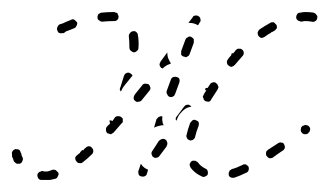

<svg xmlns="http://www.w3.org/2000/svg" viewBox="-27 -292 548 319"><path d="M51 7Q51 7 51 7Q54 7 56 7Q56 7 56 7Q60 6 65 5Q68 4 69 1Q71 -2 70 -5Q69 -6 68 -7Q67 -8 66 -9Q65 -10 63 -10Q62 -10 60 -10Q54 -7 49 -7Q46 -7 43 -8Q42 -8 41 -7Q39 -7 38 -6Q37 -5 36 -4Q35 -2 35 -1Q35 2 37 5Q39 7 42 7Q45 7 49 7Q50 7 51 7ZM386 -9Q387 -12 386 -15Q385 -16 384 -17Q383 -18 381 -19Q380 -19 379 -19Q377 -19 376 -18Q366 -13 358 -11Q357 -10 355 -9Q354 -8 354 -7Q353 -6 353 -4Q353 -3 353 -1Q354 2 357 3Q360 4 363 3Q372 0 382 -5Q385 -6 386 -9ZM311 2Q313 2 314 1Q315 1 316 0Q318 -1 318 -2Q319 -5 318 -8Q317 -11 314 -12Q306 -16 302 -22Q301 -23 299 -24Q298 -25 297 -25Q295 -25 294 -25Q292 -25 291 -24Q289 -22 288 -19Q288 -16 290 -13Q297 -4 308 1Q310 2 311 2ZM203 -5Q203 -4 203 -3Q204 -1 205 0Q206 1 208 1Q210 2 213 1Q216 0 217 -3L219 -10Q217 -11 215 -12Q210 -15 207 -20L203 -8Q202 -7 203 -5ZM7 -39Q7 -41 6 -42Q5 -43 3 -44Q2 -44 0 -44Q-1 -45 -2 -44Q-5 -43 -6 -41Q-8 -38 -7 -36Q-7 -34 -7 -32Q-5 -28 -4 -24Q-3 -23 -2 -22Q-1 -21 1 -20Q2 -20 4 -20Q5 -20 6 -20Q8 -21 9 -22Q10 -23 10 -25Q11 -25 11 -26Q11 -26 11 -27Q11 -28 11 -29Q11 -30 10 -31Q9 -33 8 -38Q7 -39 7 -39ZM128 -41Q128 -44 126 -46Q124 -49 121 -49Q118 -49 116 -47Q113 -45 111 -42Q110 -43 110 -43Q108 -41 106 -39Q106 -39 106 -38Q103 -36 101 -34Q98 -32 98 -29Q98 -26 100 -24Q101 -22 102 -22Q103 -21 105 -21Q106 -21 108 -21Q109 -21 110 -22Q118 -28 126 -36Q128 -38 128 -41ZM445 -44Q446 -45 446 -46Q447 -48 446 -49Q446 -51 445 -52Q444 -55 441 -55Q438 -56 435 -54Q426 -48 418 -43Q417 -42 416 -41Q415 -40 415 -38Q415 -37 415 -35Q415 -34 416 -33Q418 -30 421 -29Q424 -29 426 -30Q434 -36 443 -42Q445 -43 445 -44ZM251 -52Q251 -54 251 -55Q250 -57 250 -58Q249 -59 248 -60Q245 -62 242 -61Q239 -60 237 -58L226 -41Q225 -40 225 -39Q224 -37 225 -36Q225 -34 226 -33Q226 -32 228 -31Q230 -29 233 -30Q236 -30 238 -33L250 -49Q250 -51 251 -52ZM284 -62Q285 -60 288 -59Q290 -58 291 -59Q293 -59 294 -60Q295 -61 296 -62Q297 -63 297 -64Q299 -73 303 -83Q304 -86 303 -89Q302 -91 299 -92Q297 -93 296 -93Q294 -93 293 -92Q292 -92 291 -90Q290 -89 289 -88Q285 -77 283 -68Q282 -65 284 -62ZM488 -76Q489 -79 487 -81Q486 -83 485 -83Q484 -84 482 -84Q481 -85 479 -84Q478 -84 477 -83H476Q473 -81 473 -78Q472 -75 474 -72Q475 -71 476 -70Q478 -69 479 -69Q481 -69 482 -69Q483 -70 485 -70V-71Q488 -73 488 -76ZM177 -89Q177 -91 177 -92Q177 -94 177 -95Q176 -96 175 -97Q173 -99 169 -99Q166 -99 164 -97Q162 -94 160 -91Q158 -92 156 -92Q155 -92 155 -92Q155 -91 155 -91Q155 -89 156 -87Q153 -84 151 -82Q149 -80 149 -77Q149 -73 151 -71Q152 -70 154 -70Q155 -69 157 -69Q158 -69 159 -70Q161 -71 162 -72Q168 -79 175 -87Q176 -88 177 -89ZM245 -84Q241 -84 238 -83Q233 -82 229 -80L233 -94Q234 -95 235 -96Q236 -97 237 -98Q239 -98 240 -99Q242 -99 243 -98Q242 -94 243 -90Q243 -87 245 -84ZM274 -105Q278 -110 284 -113Q287 -114 291 -115Q291 -115 290 -116Q290 -116 290 -116Q288 -117 287 -118Q285 -118 284 -118Q283 -118 281 -117Q280 -116 279 -115Q273 -107 267 -99Q266 -98 265 -96Q265 -95 265 -93Q265 -93 266 -92Q266 -91 266 -91Q267 -93 268 -96Q270 -101 274 -105ZM223 -146Q222 -150 220 -152Q217 -153 214 -153Q211 -153 209 -150L197 -135Q195 -132 195 -129Q195 -126 198 -124Q200 -122 203 -123Q206 -123 208 -125L221 -141Q223 -143 223 -146ZM314 -145Q314 -145 313 -145Q314 -145 314 -145Q314 -143 314 -142Q315 -142 315 -142Q315 -142 316 -142Q313 -138 311 -134Q311 -133 310 -132Q310 -130 311 -129Q311 -127 312 -126Q313 -125 314 -124Q317 -123 320 -123Q323 -124 324 -127Q329 -135 335 -144Q335 -145 336 -147Q336 -148 335 -150Q335 -151 334 -152Q333 -153 332 -154Q330 -156 326 -155Q323 -154 322 -152Q320 -149 318 -146Q316 -146 314 -145ZM251 -135Q252 -132 255 -131Q258 -130 261 -132Q263 -133 264 -136L271 -155Q272 -158 271 -161Q270 -163 267 -164Q264 -165 261 -164Q258 -163 257 -160L250 -141Q249 -138 251 -135ZM179 -166Q180 -169 182 -170Q185 -172 188 -171Q190 -170 191 -169Q193 -168 193 -166Q192 -165 192 -165L179 -149Q176 -145 174 -140Q173 -141 172 -143Q172 -145 173 -147Q176 -156 179 -166ZM238 -184Q238 -187 240 -190L251 -205Q251 -204 251 -204Q251 -197 254 -192Q255 -189 257 -187L256 -186Q253 -185 251 -184Q247 -182 243 -178Q242 -179 242 -179Q242 -179 241 -179Q239 -181 238 -184ZM358 -204Q358 -203 358 -202Q357 -201 357 -201Q357 -201 357 -201Q357 -201 357 -200Q354 -197 352 -194Q351 -192 350 -191Q350 -190 350 -188Q350 -187 351 -185Q351 -184 353 -183Q355 -181 358 -181Q361 -182 363 -184Q370 -192 376 -199Q378 -201 378 -204Q378 -207 376 -209Q375 -210 373 -211Q372 -211 370 -211Q369 -211 368 -211Q366 -210 365 -209Q363 -206 360 -203Q359 -204 358 -204ZM274 -204Q274 -203 274 -201Q275 -200 276 -199Q277 -198 279 -198Q282 -196 284 -198Q287 -199 288 -202L295 -221Q295 -222 295 -224Q295 -225 295 -227Q294 -228 293 -229Q292 -230 290 -231Q287 -232 285 -230Q282 -229 281 -226L274 -207Q274 -206 274 -204ZM190 -208Q192 -206 195 -205Q198 -205 200 -207Q203 -209 203 -212Q204 -224 202 -234Q202 -237 199 -239Q197 -241 194 -240Q191 -240 189 -237Q187 -235 187 -232Q188 -224 188 -213Q188 -210 190 -208ZM401 -238Q401 -235 402 -233Q404 -230 407 -229Q410 -229 413 -231Q417 -234 422 -237Q422 -237 423 -237Q423 -237 423 -237Q423 -237 423 -238Q426 -239 429 -241Q431 -242 431 -243Q432 -244 433 -245Q433 -247 433 -248Q433 -250 432 -251Q431 -252 430 -253Q429 -254 428 -255Q426 -255 425 -255Q423 -255 422 -254Q413 -249 404 -243Q402 -241 401 -238ZM96 -245Q99 -246 100 -249Q102 -252 101 -255Q100 -256 99 -257Q98 -258 97 -259Q95 -260 94 -260Q92 -260 91 -259Q83 -256 77 -253Q73 -252 71 -251Q69 -249 68 -246Q67 -243 69 -240Q69 -239 70 -238Q72 -237 73 -237Q74 -236 76 -237Q77 -237 79 -237Q80 -238 83 -240Q89 -242 96 -245ZM297 -266Q300 -267 303 -265Q306 -263 306 -260Q307 -257 305 -255L302 -250Q300 -251 298 -252Q293 -254 287 -254Q286 -254 286 -254L293 -263Q294 -266 297 -266ZM472 -271Q469 -271 467 -269Q465 -266 465 -263Q465 -262 466 -260Q467 -259 468 -258Q469 -257 471 -257Q472 -256 474 -256Q478 -257 480 -257Q486 -257 491 -256Q494 -255 497 -257Q500 -259 500 -262Q501 -265 499 -267Q497 -270 494 -271Q488 -272 480 -272Q477 -272 472 -271ZM168 -259Q170 -261 170 -265Q170 -266 169 -267Q169 -269 168 -270Q167 -271 165 -271Q164 -272 162 -272Q152 -272 142 -271Q140 -271 139 -270Q137 -269 136 -268Q136 -267 135 -265Q135 -264 135 -263Q135 -259 138 -258Q140 -256 143 -256Q153 -257 163 -257Q166 -257 168 -259Z"/></svg>

Font: FRB American Cursive Dashed Extralight
Style: Italic
Weight: 200
Italic angle: -25°
Version: Version 2.0;Modular Font Editor K font №1